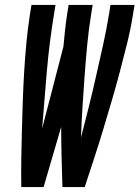

<svg xmlns="http://www.w3.org/2000/svg" viewBox="-20 -755 563 775"><path d="M66 0Q65 -58 66 -116Q67 -174 68.5 -232Q70 -290 72 -348Q74 -406 77.5 -464.5Q81 -523 86.5 -581.5Q92 -640 101 -698L107 -735H204L198 -698Q179 -582 169 -466.5Q159 -351 150 -236L236 -567Q239 -600 242.5 -632.5Q246 -665 251 -698L257 -735H354L348 -698Q338 -636 332 -573.5Q326 -511 321.5 -448.5Q317 -386 313 -324Q309 -262 307 -200Q323 -262 338.5 -324Q354 -386 368 -448.5Q382 -511 396 -573.5Q410 -636 420 -698L426 -735H523L517 -698Q508 -640 493.5 -581.5Q479 -523 463.5 -464.5Q448 -406 431 -348Q414 -290 396.5 -232Q379 -174 360 -116Q341 -58 322 0H232Q230 -61 228.5 -121.5Q227 -182 227 -243L156 0Z"/></svg>

Font: Iosevka
Style: Bold Italic
Weight: 700
Italic angle: -9°
Monospace: yes
Designer: Belleve Invis
Foundry: Belleve Invis
Version: Version 32.5.0; ttfautohint (v1.8.4)